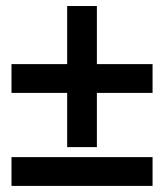

<svg xmlns="http://www.w3.org/2000/svg" viewBox="-20 -592 537 628"><path d="M199.7 -288.1H17.6V-382.3H199.7V-572.3H296.9V-382.3H479V-288.1H296.9V-110.8H199.7ZM17.6 -78.1H479V16.1H17.6Z"/></svg>

Font: Pyidaungsu Book
Style: Bold
Weight: 700
Designer: Sun Tun
Foundry: MCF
Version: Version 1.008;February 27, 2020;FontCreator 11.0.0.2408 32-b